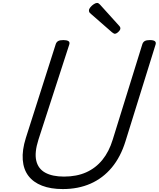

<svg xmlns="http://www.w3.org/2000/svg" viewBox="-20 -1269 1081 1308"><path d="M408 19Q326 19 266.5 -4Q207 -27 173.5 -71Q140 -115 135 -180.5Q130 -246 156 -329L360 -969Q365 -983 376.5 -989.5Q388 -996 412 -996Q435 -996 446 -989Q457 -982 452 -966L242 -318Q214 -230 227 -174.5Q240 -119 288.5 -92.5Q337 -66 416 -66Q502 -66 567 -95Q632 -124 677.5 -180Q723 -236 748 -318L950 -969Q955 -983 966.5 -989.5Q978 -996 1001 -996Q1049 -996 1040 -966L835 -307Q802 -200 741.5 -127.5Q681 -55 597 -18Q513 19 408 19ZM762 -1039Q758 -1039 753.5 -1042Q749 -1045 743 -1049L601 -1173Q591 -1181 588.5 -1186Q586 -1191 586 -1198Q586 -1208 596 -1220Q606 -1232 619 -1240.5Q632 -1249 641 -1249Q647 -1249 651.5 -1246Q656 -1243 661 -1238L792 -1093Q798 -1086 799 -1082.5Q800 -1079 800 -1075Q800 -1065 786.5 -1052Q773 -1039 762 -1039Z"/></svg>

Font: Playwrite IE
Style: Regular
Weight: 400
Designer: Veronika Burian, José Scaglione
Foundry: TypeTogether
Version: Version 1.002